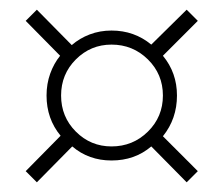

<svg xmlns="http://www.w3.org/2000/svg" viewBox="-20 -487 461 396"><path d="M33 -444 56 -467 128 -394Q144 -408 165 -416Q186 -424 210 -424Q257 -424 292 -395L365 -467L388 -444L316 -372Q345 -337 345 -290Q345 -242 316 -206L388 -134L365 -111L292 -185Q258 -156 210 -156Q163 -156 129 -185L56 -111L33 -134L105 -207Q76 -242 76 -290Q76 -314 83.5 -335Q91 -356 104 -372ZM210 -185Q254 -185 285 -215.5Q316 -246 316 -290Q316 -334 285 -364.5Q254 -395 210 -395Q167 -395 136.5 -364.5Q106 -334 106 -290Q106 -246 136.5 -215.5Q167 -185 210 -185Z"/></svg>

Font: Georama Condensed ExtraLight
Style: Regular
Weight: 200
Width: 3
Designer: Jean-Baptiste Levee
Foundry: Production Type
Version: Version 1.000